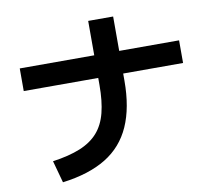

<svg xmlns="http://www.w3.org/2000/svg" viewBox="-90 -919 1179 1061"><g transform="rotate(-10 500.0 -388.0)"><path d="M145 -85Q237 -98 299.5 -123.5Q362 -149 400 -192Q438 -235 454.5 -300Q471 -365 471 -455V-815H611V-455Q611 -304 565 -200.5Q519 -97 423.5 -38.5Q328 20 179 39ZM53 -495V-622H947V-495Z"/></g></svg>

Font: M PLUS 2 Thin
Style: Bold
Weight: 700
Version: Version 1.001